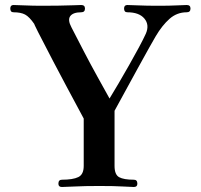

<svg xmlns="http://www.w3.org/2000/svg" viewBox="-20 -746 800 766"><path d="M227 0Q213 0 213 -13Q213 -29 227 -29Q271 -29 292.5 -39.5Q314 -50 314 -84V-273Q236 -418 192.5 -501Q149 -584 132 -618Q115 -652 117 -650Q97 -679 80 -688Q63 -697 34 -697Q21 -697 21 -712Q21 -726 34 -726Q45 -726 78 -724.5Q111 -723 148 -723Q178 -723 212.5 -723.5Q247 -724 273.5 -725Q300 -726 304 -726Q319 -726 319 -712Q319 -697 304 -697Q272 -697 260.5 -682Q249 -667 265 -637Q286 -596 313.5 -543Q341 -490 369 -439.5Q397 -389 417 -353Q433 -379 453.5 -414Q474 -449 495 -486Q516 -523 534 -556.5Q552 -590 562 -612Q577 -647 556 -672Q535 -697 488 -697Q475 -697 475 -712Q475 -726 488 -726Q499 -726 532 -724.5Q565 -723 612 -723Q656 -723 685.5 -724.5Q715 -726 725 -726Q740 -726 740 -712Q740 -697 725 -697Q686 -697 656.5 -671Q627 -645 601 -601Q594 -589 574.5 -554.5Q555 -520 530.5 -475Q506 -430 481 -384.5Q456 -339 437 -304V-84Q437 -49 455.5 -39Q474 -29 514 -29Q528 -29 528 -13Q528 0 514 0Q501 0 469.5 -2Q438 -4 376 -4Q317 -4 279 -2Q241 0 227 0Z"/></svg>

Font: Zen Antique
Style: Regular
Weight: 400
Designer: Yoshimichi Ohira
Foundry: Positype
Version: Version 1.001